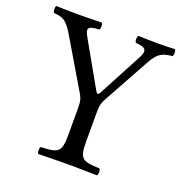

<svg xmlns="http://www.w3.org/2000/svg" viewBox="-119 -751 814 858"><g transform="rotate(20 287.5 -322.5)"><path d="M337 -122V-258C337 -288 338 -304 355 -334L474 -550C502 -601 524 -610 569 -614C575 -620 575 -641 569 -647C541 -646 509 -645 486 -645C463 -645 427 -646 395 -647C389 -641 389 -620 395 -614C439 -611 455 -601 434 -561L323 -352C315 -337 310 -338 301 -354L185 -559C161 -601 165 -611 221 -614C227 -620 227 -641 221 -647C185 -646 147 -645 107 -645C68 -645 35 -646 5 -647C-1 -641 0 -620 6 -614C48 -611 65 -605 100 -547L231 -326C249 -297 252 -286 252 -249V-122C252 -39 235 -34 155 -31C149 -25 149 -4 155 2C204 1 256 0 295 0C334 0 384 1 434 2C440 -4 440 -25 434 -31C354 -34 337 -39 337 -122Z"/></g></svg>

Font: Libertinus Math
Style: Regular
Weight: 400
Designer: Philipp H. Poll, Khaled Hosny
Foundry: Caleb Maclennan
Version: Version 7.050;RELEASE